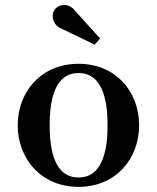

<svg xmlns="http://www.w3.org/2000/svg" viewBox="-20 -718 612 748"><path d="M220.5 -606 349 -544 370 -568 271.5 -677C245.5 -710 205.5 -700.5 191.5 -678.5C176.5 -654 189 -617.5 220.5 -606ZM49 -230C49 -100 140 10 286 10C432 10 522 -100 522 -230C522 -360 432 -469.5 286 -469.5C140 -469.5 49 -360 49 -230ZM173.5 -230C173.5 -336.5 196.5 -433.5 286 -433.5C375.5 -433.5 399 -336.5 399 -230C399 -123.5 375.5 -26.5 286 -26.5C196.5 -26.5 173.5 -123.5 173.5 -230Z"/></svg>

Font: Bodoni* 06pt Medium
Style: Regular
Weight: 500
Version: Version 2.3